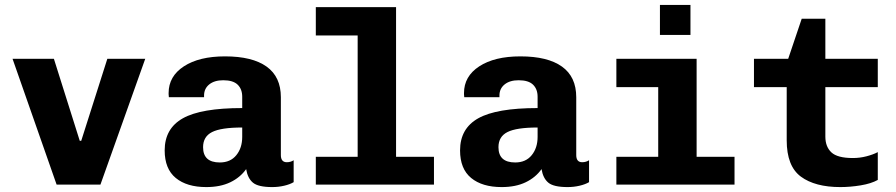

<svg xmlns="http://www.w3.org/2000/svg" viewBox="-20 -750 3640 780"><path d="M210 0 31 -511H199L304 -178H310L416 -511H570L388 0Z M818 10Q739 10 694 -27Q649 -64 649 -139Q649 -228 723 -269.5Q797 -311 964 -311V-357Q964 -388 945.5 -406Q927 -424 887 -424Q851 -424 830 -407Q809 -390 809 -362V-355H666Q665 -368 665 -367Q665 -366 665 -372Q665 -440 727 -480.5Q789 -521 894 -521Q1005 -521 1063 -479.5Q1121 -438 1121 -355V-120Q1121 -91 1145 -91Q1161 -91 1173 -99V-10Q1158 -1 1134.5 4.5Q1111 10 1086 10Q1029 10 1007.5 -8Q986 -26 980 -63Q956 -29 915.5 -9.5Q875 10 818 10ZM873 -90Q916 -90 940 -119.5Q964 -149 964 -194V-232Q878 -232 841.5 -213.5Q805 -195 805 -152Q805 -90 873 -90Z M1263 0V-113H1433V-606H1263V-721H1589V-113H1743V0Z M2018 10Q1939 10 1894 -27Q1849 -64 1849 -139Q1849 -228 1923 -269.5Q1997 -311 2164 -311V-357Q2164 -388 2145.5 -406Q2127 -424 2087 -424Q2051 -424 2030 -407Q2009 -390 2009 -362V-355H1866Q1865 -368 1865 -367Q1865 -366 1865 -372Q1865 -440 1927 -480.5Q1989 -521 2094 -521Q2205 -521 2263 -479.5Q2321 -438 2321 -355V-120Q2321 -91 2345 -91Q2361 -91 2373 -99V-10Q2358 -1 2334.5 4.5Q2311 10 2286 10Q2229 10 2207.5 -8Q2186 -26 2180 -63Q2156 -29 2115.5 -9.5Q2075 10 2018 10ZM2073 -90Q2116 -90 2140 -119.5Q2164 -149 2164 -194V-232Q2078 -232 2041.5 -213.5Q2005 -195 2005 -152Q2005 -90 2073 -90Z M2484 0V-113H2654V-396H2484V-511H2810V-113H2964V0ZM2661 -608V-730H2785V-608Z M3394 10Q3291 10 3233.5 -32.5Q3176 -75 3176 -180V-396H3043V-511H3182L3237 -674H3333V-511H3546V-396H3333V-195Q3333 -154 3357.5 -131Q3382 -108 3445 -108Q3473 -108 3500 -115Q3527 -122 3546 -132V-19Q3519 -4 3476.5 3Q3434 10 3394 10Z"/></svg>

Font: Chivo Mono
Style: Bold
Weight: 700
Monospace: yes
Designer: Hector Gatti
Foundry: Omnibus-Type
Version: Version 1.008; ttfautohint (v1.8.4.7-5d5b)